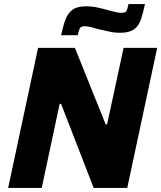

<svg xmlns="http://www.w3.org/2000/svg" viewBox="-20 -923 792 943"><path d="M20 0 167 -688H348L499 -312H506L587 -688H752L605 0H440L280 -413H273L185 0ZM280 -750Q290 -796 301.5 -827Q313 -858 336 -875Q359 -892 403 -892Q432 -892 459.5 -886Q487 -880 511 -873Q530 -868 546 -864Q562 -860 577 -860Q596 -860 601 -869Q606 -878 611 -903H692Q683 -859 672 -827Q661 -795 637.5 -778.5Q614 -762 570 -762Q540 -762 513.5 -768.5Q487 -775 462 -780Q443 -786 426.5 -790Q410 -794 396 -794Q378 -794 372.5 -784.5Q367 -775 362 -750Z"/></svg>

Font: Saira Thin
Style: Bold Italic
Weight: 700
Italic angle: -12°
Version: Version 1.101